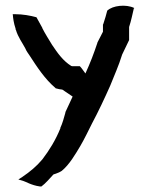

<svg xmlns="http://www.w3.org/2000/svg" viewBox="-20 -498 524 690"><path d="M25 -447 26 -446C27 -433 29 -416 36 -395V-392L37 -391C45 -364 60 -345 71 -324C74 -316 81 -306 86 -299C112 -259 141 -214 179 -182L181 -180H183C189 -178 195 -177 204 -176L241 -151C234 -135 224 -115 215 -95V-93C210 -75 204 -53 197 -39V-37C180 5 158 41 132 75C111 100 88 119 60 138L46 147L63 152C71 154 93 168 123 172H129C144 161 159 143 172 129C181 126 193 122 202 116C230 93 251 56 269 26C282 4 299 -31 311 -55C334 -98 356 -145 376 -190C391 -228 406 -260 419 -302L444 -354V-401C452 -425 456 -448 461 -468L463 -469C433 -484 384 -478 366 -460V-462C362 -446 357 -429 351 -411L350 -410V-384C344 -373 337 -358 330 -345V-344C317 -305 304 -271 287 -234C280 -243 274 -253 267 -260H240C239 -260 239 -260 236 -261C207 -279 187 -307 167 -337C155 -357 142 -377 132 -397V-398L111 -436C89 -442 62 -447 34 -447Z"/></svg>

Font: SolarCharger
Style: 750
Weight: 700
Designer: Mew Too
Foundry: Cannot Into Space Fonts/KineticPlasma Fonts
Version: Version 1.100